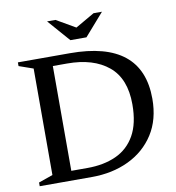

<svg xmlns="http://www.w3.org/2000/svg" viewBox="-92 -940 940 1023"><g transform="rotate(-10 378.0 -429.0)"><path d="M40 0V-20L117 -47V-623L40 -650V-670H321.5Q712 -670 712 -355Q712 -242.5 661 -163.2Q610 -84 521.8 -42Q433.5 0 322.5 0ZM602 -344Q602 -484 520.5 -551.2Q439 -618.5 297.5 -618.5H220V-51.5H307.5Q396 -51.5 462.2 -81.5Q528.5 -111.5 565.2 -176Q602 -240.5 602 -344ZM528 -858 423 -738H336L231 -858H276.5L379.5 -798.5L482.5 -858Z"/></g></svg>

Font: Newsreader Text Medium
Style: Regular
Weight: 500
Designer: Hugues Gentile
Foundry: Production Type
Version: Version 1.001